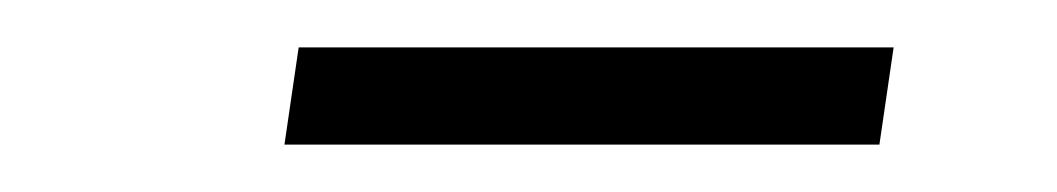

<svg xmlns="http://www.w3.org/2000/svg" viewBox="-20 -630 446 81"><path d="M106 -610H357L351 -569H100Z"/></svg>

Font: Bellota Text Light
Style: Italic
Weight: 300
Italic angle: -7.5°
Designer: Kemie Guaida
Foundry: Kemie Guaida
Version: Version 4.001